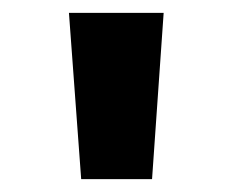

<svg xmlns="http://www.w3.org/2000/svg" viewBox="-20 -749 361 298"><path d="M106 -471H216L234 -729H87Z"/></svg>

Font: Noto Sans Gurmukhi UI ExtraCondensed ExtraBold
Style: Regular
Weight: 800
Width: 2
Designer: Jelle Bosma - Monotype Design Team
Foundry: Monotype Imaging Inc.
Version: Version 2.004